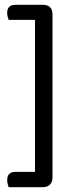

<svg xmlns="http://www.w3.org/2000/svg" viewBox="-20 -671 309 801"><path d="M16 110Q14 104 12 96.5Q10 89 10 80Q10 46 45 46H126V-588H16Q14 -594 12 -601.5Q10 -609 10 -618Q10 -651 45 -651H158Q199 -651 199 -611V69Q199 88 188.5 99Q178 110 158 110Z"/></svg>

Font: Baloo Chettan 2
Style: Regular
Weight: 400
Designer: Maithili Shingre, Unnati Kotecha and Ek Type
Foundry: Ek Type
Version: Version 1.640;hotconv 1.0.111;makeotfexe 2.5.65597; ttfautoh